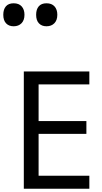

<svg xmlns="http://www.w3.org/2000/svg" viewBox="-48 -1149 624 1169"><path d="M496 0H97V-714H496V-635H187V-412H478V-334H187V-79H496ZM235 -989Q206 -989 189 -1007Q172 -1025 172 -1059Q172 -1092 188 -1110.5Q204 -1129 235 -1129Q267 -1129 284 -1110Q301 -1091 301 -1059Q301 -1026 283 -1007.5Q265 -989 235 -989ZM35 -989Q6 -989 -11 -1007Q-28 -1025 -28 -1059Q-28 -1092 -12 -1110.5Q4 -1129 35 -1129Q67 -1129 84 -1110Q101 -1091 101 -1059Q101 -1026 83 -1007.5Q65 -989 35 -989Z"/></svg>

Font: Noto Sans Tifinagh Tawellemmet
Style: Regular
Weight: 400
Designer: JamraPatel
Foundry: JamraPatel LLC
Version: Version 2.006; ttfautohint (v1.8.4.7-5d5b)